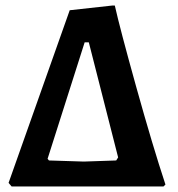

<svg xmlns="http://www.w3.org/2000/svg" viewBox="-20 -674 643 694"><path d="M11 -13 232 -637 386 -654H395Q413 -573 472.5 -359.5Q532 -146 578 -7L571 0H22ZM400 -94 407 -105 301 -521H286L152 -100L157 -94L283 -90Z"/></svg>

Font: Alegreya
Style: Bold
Weight: 700
Designer: Juan Pablo del Peral
Foundry: Huerta Tipografica
Version: Version 2.008; ttfautohint (v1.8)